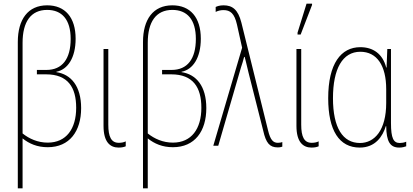

<svg xmlns="http://www.w3.org/2000/svg" viewBox="-20 -794 2251 1046"><path d="M77 232H103V-40C139 -11 183 8 240 8C359 8 422 -79 422 -205C422 -325 367 -389 287 -401V-403C349 -415 392 -479 392 -583C392 -700 334 -765 237 -765C132 -765 77 -688 77 -565ZM240 -17C186 -17 139 -38 103 -67V-561C103 -675 148 -740 237 -740C317 -740 365 -688 365 -582C365 -473 319 -413 233 -413H181V-389H231C350 -389 395 -318 395 -207C395 -92 341 -17 240 -17Z M626 10C644 10 656 7 665 3V-24C654 -18 640 -16 627 -16C586 -16 570 -49 570 -115V-527H544V-108C544 -20 580 10 626 10Z M759 232H785V-40C821 -11 865 8 922 8C1041 8 1104 -79 1104 -205C1104 -325 1049 -389 969 -401V-403C1031 -415 1074 -479 1074 -583C1074 -700 1016 -765 919 -765C814 -765 759 -688 759 -565ZM922 -17C868 -17 821 -38 785 -67V-561C785 -675 830 -740 919 -740C999 -740 1047 -688 1047 -582C1047 -473 1001 -413 915 -413H863V-389H913C1032 -389 1077 -318 1077 -207C1077 -92 1023 -17 922 -17Z M1493 9C1506 9 1511 7 1518 5V-20C1513 -18 1504 -16 1494 -16C1469 -16 1453 -30 1440 -85L1295 -671C1277 -742 1246 -765 1198 -765C1177 -765 1163 -760 1155 -756V-729C1166 -735 1182 -739 1197 -739C1235 -739 1257 -721 1271 -660L1299 -534L1142 0H1169L1293 -427C1300 -447 1305 -465 1310 -484H1313C1319 -462 1318 -464 1334 -398L1414 -82C1429 -15 1449 9 1493 9Z M1601 -606H1618L1680 -767V-774H1650L1601 -616ZM1677 10C1695 10 1707 7 1716 3V-24C1705 -18 1691 -16 1678 -16C1637 -16 1621 -49 1621 -115V-527H1595V-108C1595 -20 1631 10 1677 10Z M1940 10C2025 10 2065 -51 2082 -107H2084C2085 -23 2105 10 2155 10C2172 10 2185 6 2193 3V-22C2182 -17 2168 -15 2158 -15C2124 -15 2110 -40 2110 -124V-527H2090L2086 -426H2084C2065 -501 2012 -537 1943 -537C1838 -537 1768 -448 1768 -259C1768 -83 1828 10 1940 10ZM1941 -15C1848 -15 1794 -97 1794 -259C1794 -419 1846 -512 1943 -512C2034 -512 2084 -436 2084 -308V-233C2084 -85 2021 -15 1941 -15Z"/></svg>

Font: Noto Sans Condensed Thin
Style: Regular
Weight: 100
Width: 3
Designer: Monotype Design Team
Foundry: Monotype Imaging Inc.
Version: Version 2.013